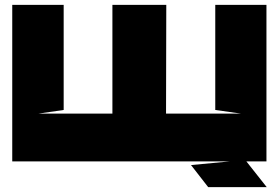

<svg xmlns="http://www.w3.org/2000/svg" viewBox="-20 -659 1140 784"><path d="M659 -639H439V-195H136L240 -210V-639H30V0H1068V-639H859V-210L965 -195H658ZM760 15 830 105H1069L986 0H919Z"/></svg>

Font: Banana Brick
Style: Regular
Weight: 400
Designer: artmaker
Foundry: artmaker
Version: Version 4.000 2011 initial release